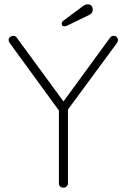

<svg xmlns="http://www.w3.org/2000/svg" viewBox="-20 -870 587 890"><path d="M507 -704Q517 -704 522 -697Q527 -690 527 -685Q527 -681 526 -678Q525 -675 523 -672L286 -350L295 -379V-20Q295 -12 289 -6Q283 0 274 0Q264 0 258.5 -6Q253 -12 253 -20V-372L258 -351L24 -672Q22 -675 21 -678Q20 -681 20 -685Q20 -693 27 -698.5Q34 -704 41 -704Q52 -704 58 -695L280 -392L270 -394L490 -695Q496 -704 507 -704ZM278 -748Q271 -748 268.5 -752Q266 -756 266 -760Q266 -765 268.5 -768.5Q271 -772 275 -775L365 -842Q369 -845 374.5 -847.5Q380 -850 387 -850Q399 -850 404.5 -842.5Q410 -835 410 -826Q410 -817 406.5 -811.5Q403 -806 396 -802L299 -755Q295 -753 289.5 -750.5Q284 -748 278 -748Z"/></svg>

Font: Quicksand Light Light
Style: Regular
Weight: 300
Version: Version 3.006